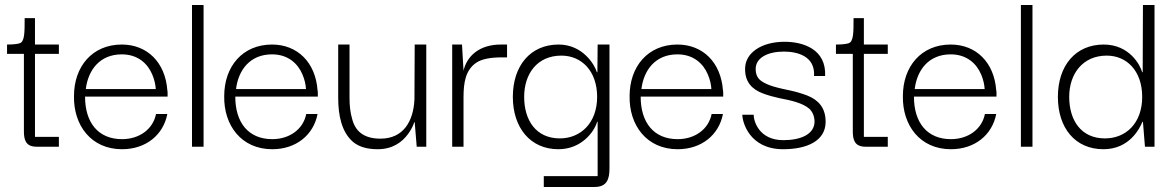

<svg xmlns="http://www.w3.org/2000/svg" viewBox="-20 -583 4654 763"><path d="M214 0V-39H119V-369H214V-406H119V-511H78C78 -453 78 -417 58 -411C49 -408 32 -406 8 -406V-369H75V-61C75 -28 82 0 125 0Z M465 10C560 10 629 -47 645 -130H600C588 -69 533 -30 465 -30C370 -30 318 -96 318 -199H646C646 -203 646 -207 646 -212C646 -217 646 -221 645 -224C637 -335 565 -406 464 -406C347 -406 274 -319 274 -201C272 -85 342 10 465 10ZM321 -229C330 -304 376 -367 464 -367C528 -367 567 -330 585 -287C594 -266 598 -246 599 -229Z M789 0V-563H743V0Z M1062 10C1157 10 1226 -47 1242 -130H1197C1185 -69 1130 -30 1062 -30C967 -30 915 -96 915 -199H1243C1243 -203 1243 -207 1243 -212C1243 -217 1243 -221 1242 -224C1234 -335 1162 -406 1061 -406C944 -406 871 -319 871 -201C869 -85 939 10 1062 10ZM918 -229C927 -304 973 -367 1061 -367C1125 -367 1164 -330 1182 -287C1191 -266 1195 -246 1196 -229Z M1481 10C1540 10 1578 -18 1602 -51C1614 -68 1622 -83 1626 -97H1628L1636 0H1674V-406H1628L1627 -188C1623 -101 1583 -32 1492 -32C1424 -32 1391 -63 1379 -112C1372 -136 1369 -163 1369 -194V-406H1324V-194C1324 -123 1338 -58 1383 -19C1406 0 1438 10 1481 10Z M1822 0V-196C1822 -255 1830 -305 1873 -334C1894 -348 1928 -355 1973 -355H1995V-406H1973C1884 -407 1835 -359 1822 -302L1816 -406H1777V0Z M2343 160C2391 160 2402 130 2402 87V-406H2355L2354 -296H2352C2344 -324 2297 -406 2200 -406C2088 -406 2018 -322 2018 -198C2018 -76 2087 10 2199 10C2290 10 2341 -58 2353 -99H2355V117H2141V160ZM2205 -33C2110 -33 2063 -105 2063 -198C2063 -290 2115 -362 2211 -362C2291 -362 2353 -301 2353 -198C2353 -93 2286 -33 2205 -33Z M2673 10C2768 10 2837 -47 2853 -130H2808C2796 -69 2741 -30 2673 -30C2578 -30 2526 -96 2526 -199H2854C2854 -203 2854 -207 2854 -212C2854 -217 2854 -221 2853 -224C2845 -335 2773 -406 2672 -406C2555 -406 2482 -319 2482 -201C2480 -85 2550 10 2673 10ZM2529 -229C2538 -304 2584 -367 2672 -367C2736 -367 2775 -330 2793 -287C2802 -266 2806 -246 2807 -229Z M3092 10C3187 10 3261 -23 3261 -99C3261 -156 3231 -186 3189 -203C3168 -211 3145 -218 3122 -223C3075 -233 3030 -242 3003 -263C2990 -273 2983 -288 2983 -309C2983 -354 3032 -378 3095 -378C3147 -378 3220 -361 3215 -281H3259C3264 -388 3171 -417 3098 -417C3006 -417 2941 -373 2941 -310C2940 -257 2969 -228 3011 -212C3032 -204 3054 -198 3077 -193C3124 -184 3169 -174 3196 -151C3209 -139 3216 -122 3217 -101C3217 -48 3160 -26 3093 -26C2996 -26 2975 -102 2975 -127H2930C2930 -97 2959 10 3092 10Z M3508 0V-39H3413V-369H3508V-406H3413V-511H3372C3372 -453 3372 -417 3352 -411C3343 -408 3326 -406 3302 -406V-369H3369V-61C3369 -28 3376 0 3419 0Z M3759 10C3854 10 3923 -47 3939 -130H3894C3882 -69 3827 -30 3759 -30C3664 -30 3612 -96 3612 -199H3940C3940 -203 3940 -207 3940 -212C3940 -217 3940 -221 3939 -224C3931 -335 3859 -406 3758 -406C3641 -406 3568 -319 3568 -201C3566 -85 3636 10 3759 10ZM3615 -229C3624 -304 3670 -367 3758 -367C3822 -367 3861 -330 3879 -287C3888 -266 3892 -246 3893 -229Z M4083 0V-563H4037V0Z M4365 10C4467 10 4508 -70 4520 -99H4522L4530 0H4568V-563H4522L4521 -296H4519C4511 -325 4468 -406 4366 -406C4254 -406 4184 -322 4184 -198C4184 -74 4253 10 4365 10ZM4371 -33C4276 -33 4229 -105 4229 -198C4229 -290 4283 -362 4378 -362C4458 -362 4519 -301 4519 -198C4519 -93 4454 -33 4371 -33Z"/></svg>

Font: OSH Darker Grotesque
Style: Regular
Weight: 400
Designer: Gabriel Lam
Foundry: TypeRant
Version: Version 1.000;Glyphs 3.1.1 (3148)